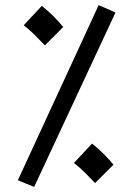

<svg xmlns="http://www.w3.org/2000/svg" viewBox="-20 -707 513 753"><path d="M114 26 50 0 367 -687 433 -658ZM156 -529Q132 -554 115 -571Q98 -588 73 -608L144 -684Q168 -665 190 -643Q212 -621 228 -601ZM353 11Q329 -14 312 -31Q295 -48 270 -68L341 -144Q365 -125 387 -103Q409 -81 425 -61Z"/></svg>

Font: Go Noto Current
Style: Regular
Weight: 400
Designer: Monotype Design Team
Foundry: Monotype Imaging Inc.
Version: Version 2.007; ttfautohint (v1.8) -l 8 -r 50 -G 200 -x 14 -D